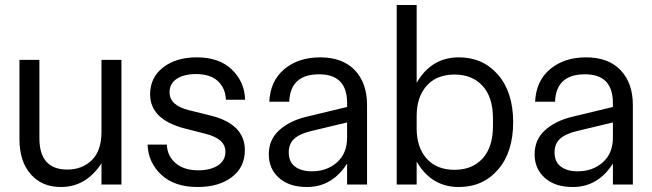

<svg xmlns="http://www.w3.org/2000/svg" viewBox="-20 -740 2616 770"><path d="M224 10Q148 10 103 -41.5Q58 -93 58 -183V-500H138V-186Q138 -60 250 -60Q310 -60 348.5 -98Q387 -136 387 -211V-500H467V0H387V-85Q325 10 224 10Z M720 -225Q582 -261 582 -362Q582 -429 634 -469.5Q686 -510 769 -510Q860 -510 910.5 -460.5Q961 -411 963 -340H886Q884 -387 853.5 -415Q823 -443 766 -443Q718 -443 689 -424Q660 -405 660 -370Q660 -317 738 -298L823 -277Q962 -243 962 -138Q962 -69 909.5 -29.5Q857 10 773 10Q679 10 626.5 -39.5Q574 -89 572 -160H649Q651 -114 684.5 -85.5Q718 -57 775 -57Q824 -57 854 -76.5Q884 -96 884 -132Q884 -183 806 -203Z M1211 10Q1140 10 1099 -26.5Q1058 -63 1058 -121Q1058 -180 1099.5 -217.5Q1141 -255 1206 -271L1372 -311V-327Q1372 -442 1260 -442Q1144 -442 1140 -332H1060Q1064 -416 1120.5 -463Q1177 -510 1264 -510Q1354 -510 1403 -458.5Q1452 -407 1452 -319V0H1372V-84Q1312 10 1211 10ZM1138 -129Q1138 -91 1163 -72Q1188 -53 1231 -53Q1291 -53 1331.5 -89Q1372 -125 1372 -188V-249L1226 -214Q1181 -203 1159.5 -183Q1138 -163 1138 -129Z M1820 10Q1710 10 1651 -92V0H1571V-720H1651V-408Q1710 -510 1820 -510Q1917 -510 1977.5 -440Q2038 -370 2038 -250Q2038 -130 1977.5 -60Q1917 10 1820 10ZM1651 -225Q1651 -149 1691 -104Q1731 -59 1803 -59Q1874 -59 1915.5 -104.5Q1957 -150 1957 -235V-265Q1957 -350 1915.5 -395.5Q1874 -441 1803 -441Q1731 -441 1691 -396Q1651 -351 1651 -275Z M2277 10Q2206 10 2165 -26.5Q2124 -63 2124 -121Q2124 -180 2165.5 -217.5Q2207 -255 2272 -271L2438 -311V-327Q2438 -442 2326 -442Q2210 -442 2206 -332H2126Q2130 -416 2186.5 -463Q2243 -510 2330 -510Q2420 -510 2469 -458.5Q2518 -407 2518 -319V0H2438V-84Q2378 10 2277 10ZM2204 -129Q2204 -91 2229 -72Q2254 -53 2297 -53Q2357 -53 2397.5 -89Q2438 -125 2438 -188V-249L2292 -214Q2247 -203 2225.5 -183Q2204 -163 2204 -129Z"/></svg>

Font: TASA Orbiter Display
Style: Regular
Weight: 400
Designer: Weizhong Zhang
Version: Version 1.000;Glyphs 3.1.2 (3151)